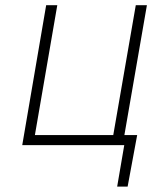

<svg xmlns="http://www.w3.org/2000/svg" viewBox="-20 -548 627 725"><path d="M154.3 -528.3 64 0H449.2L422.4 156.7H461.9L498 -38.1H449.7L534.7 -528.3H492.7L407.7 -38.1H111.8L196.3 -528.3Z"/></svg>

Font: Roboto Mono ExtraLight
Style: Italic
Weight: 250
Italic angle: -10°
Monospace: yes
Designer: Google
Version: Version 3.000